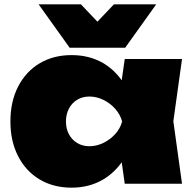

<svg xmlns="http://www.w3.org/2000/svg" viewBox="-20 -847 892 885"><path d="M557 -627H301L158 -827H353L429 -747L505 -827H700ZM555 0 541 -99Q506 -50 456 -20Q392 18 310 18Q226 18 162.5 -20Q99 -58 63.5 -127Q28 -196 28 -287Q28 -379 63.5 -448Q99 -517 162.5 -555Q226 -593 310 -593Q392 -593 456 -556Q506 -526 541 -477L555 -575H819L779 -288L819 0ZM284 -287Q284 -254 297.5 -228.5Q311 -203 335.5 -188Q360 -173 392 -173Q425 -173 456 -188Q487 -203 510.5 -228.5Q534 -254 543 -287Q534 -320 510.5 -346Q487 -372 456 -387Q425 -402 392 -402Q360 -402 335.5 -387Q311 -372 297.5 -346Q284 -320 284 -287Z"/></svg>

Font: Bounded
Style: Regular
Weight: 900
Designer: Vlad Churkin
Version: Version 1.0